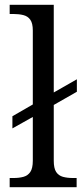

<svg xmlns="http://www.w3.org/2000/svg" viewBox="-20 -780 351 800"><path d="M20.3 0V-38.3H36.7Q60 -38.3 78 -43.3Q96 -48.3 106.3 -63.5Q116.7 -78.7 116.7 -110.3V-292.7L31.7 -245V-295.7L116.7 -344.7V-653Q116.7 -683 106.3 -697.7Q96 -712.3 77.7 -717Q59.3 -721.7 36.7 -721.7H20.3V-760H204V-394.7L300.3 -449.7V-397.7L204 -342.7V-110.3Q204 -78.7 214 -63.5Q224 -48.3 242 -43.3Q260 -38.3 284 -38.3H299.3V0Z"/></svg>

Font: Noto Serif Hentaigana ExtraLight
Style: Regular
Weight: 200
Designer: Kazuhiro Yamada
Foundry: nipponia
Version: Version 1.000